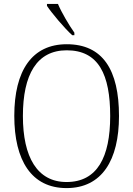

<svg xmlns="http://www.w3.org/2000/svg" viewBox="-20 -951 682 981"><path d="M349 -771H360V-784C333 -822 295 -886 276 -931H220V-921C243 -886 309 -807 349 -771ZM320 10C501 10 588 -133 588 -358C588 -594 505 -725 321 -725C144 -725 53 -591 53 -359C53 -131 141 10 320 10ZM320 -21C170 -21 97 -149 97 -358C97 -570 168 -694 321 -694C484 -694 543 -570 543 -358C543 -148 477 -21 320 -21Z"/></svg>

Font: Noto Serif Thai SemiCondensed ExtraLight
Style: Regular
Weight: 200
Width: 4
Designer: Monotype Design Team
Foundry: Monotype Imaging Inc.
Version: Version 2.002